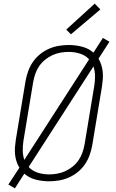

<svg xmlns="http://www.w3.org/2000/svg" viewBox="-20 -991 640 1058"><path d="M62 47 26 26 87 -67Q77 -83 71 -101.5Q65 -120 63 -139.5Q61 -159 62.5 -179.5Q64 -200 67 -220L121 -546Q126 -573 135.5 -599.5Q145 -626 161.5 -650Q178 -674 201 -692.5Q224 -711 250.5 -722.5Q277 -734 304.5 -738.5Q332 -743 359 -743Q397 -743 433 -733.5Q469 -724 495 -701L547 -782L583 -761L523 -668Q532 -652 538 -633.5Q544 -615 546 -595.5Q548 -576 546.5 -555.5Q545 -535 542 -515L488 -189Q483 -162 473.5 -135.5Q464 -109 447.5 -85Q431 -61 408 -42.5Q385 -24 358.5 -12.5Q332 -1 304.5 3.5Q277 8 250 8Q212 8 176 -1.5Q140 -11 114 -34ZM114 -110 471 -664Q451 -686 421 -695.5Q391 -705 359 -705Q336 -705 313.5 -701Q291 -697 269 -687Q247 -677 228 -661.5Q209 -646 195.5 -626Q182 -606 174.5 -584Q167 -562 163 -540L109 -214Q105 -187 105.5 -160.5Q106 -134 114 -110ZM250 -30Q273 -30 295.5 -34Q318 -38 340 -48Q362 -58 381 -73.5Q400 -89 413.5 -109Q427 -129 434.5 -151Q442 -173 446 -195L500 -521Q504 -548 503.5 -574.5Q503 -601 495 -625L138 -71Q158 -49 188 -39.5Q218 -30 250 -30ZM371 -802 345 -828 502 -971 533 -939Z"/></svg>

Font: Iosevka SS04 XLt Ex
Style: Italic
Weight: 200
Width: 7
Italic angle: -9°
Monospace: yes
Designer: Belleve Invis
Foundry: Belleve Invis
Version: Version 19.0.0; ttfautohint (v1.8.4)